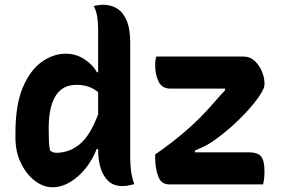

<svg xmlns="http://www.w3.org/2000/svg" viewBox="-20 -776 1190 808"><path d="M256 -550Q301 -550 336.5 -526Q372 -502 388 -472H393V-653Q393 -680 389 -706Q385 -732 374 -751Q385 -753 395 -754.5Q405 -756 415 -756Q445 -756 470.5 -741.5Q496 -727 512 -692Q528 -657 528 -595V-115Q528 -84 531.5 -57Q535 -30 545 -1Q532 2 520.5 4.5Q509 7 495 7Q458 7 435.5 -14.5Q413 -36 403 -70Q393 -104 393 -142V-149H387Q370 -105 341 -68.5Q312 -32 275.5 -10Q239 12 201 12Q161 12 125 -16.5Q89 -45 67 -92Q45 -139 45 -196V-217Q45 -335 76 -408Q107 -481 155.5 -515.5Q204 -550 256 -550ZM638 -538H1006Q1032 -538 1051.5 -520Q1071 -502 1082 -476Q1093 -450 1093 -426V-419Q1093 -406 1076 -379Q1059 -352 1029 -318Q999 -284 959.5 -248Q920 -212 874 -180Q856 -168 837.5 -159Q819 -150 800 -142V-135H1026Q1065 -135 1079 -117.5Q1093 -100 1093 -55Q1093 -23 1087 0H692Q658 0 645.5 -34.5Q633 -69 633 -113V-126Q700 -172 760.5 -224Q821 -276 874 -337Q888 -353 900 -366.5Q912 -380 927 -396V-403H698Q662 -403 647.5 -432.5Q633 -462 633 -502Q633 -513 634 -521.5Q635 -530 638 -538ZM191 -142Q203 -133 216 -133Q272 -133 316 -169.5Q360 -206 393 -295V-388Q357 -419 302 -419Q243 -419 214 -372.5Q185 -326 185 -237V-226Q185 -197 186 -178Q187 -159 191 -142Z"/></svg>

Font: Recursive Sn Csl St
Style: Bold
Weight: 700
Version: Version 1.079;hotconv 1.0.112;makeotfexe 2.5.65598; ttfautoh